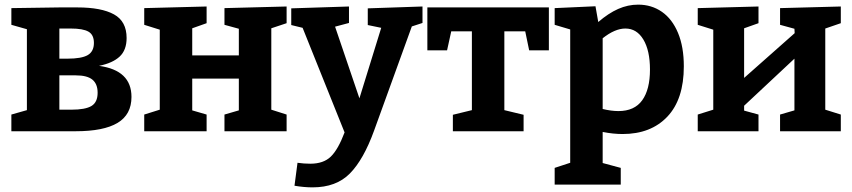

<svg xmlns="http://www.w3.org/2000/svg" viewBox="-20 -566 3674 828"><path d="M547 -148Q547 -72 487 -36Q427 0 306 0H29V-72L96 -91V-440L29 -459V-531L236 -534H314Q417 -534 471.5 -504Q526 -474 526 -402Q526 -350 496 -322Q466 -294 407 -282Q547 -263 547 -148ZM236 -443V-313H271Q332 -313 358.5 -328.5Q385 -344 385 -381Q385 -416 361.5 -429.5Q338 -443 285 -443ZM288 -93Q348 -93 374.5 -109Q401 -125 401 -166Q401 -204 378.5 -222.5Q356 -241 307 -241H236V-93Z M1216 -538V-466L1150 -444V-93L1216 -72V0H948V-72L1010 -90V-227H809V-90L871 -72V0H602V-72L669 -93V-438L602 -459V-531L871 -538V-466L809 -444V-327H1010V-442L948 -459V-531Z M1802 -538V-467L1756 -452L1593 -2Q1548 122 1489 182Q1430 242 1328 242Q1291 242 1250 235L1263 136Q1291 140 1318 140Q1375 140 1406.5 109.5Q1438 79 1466 5L1285 -446L1236 -458V-530L1485 -538V-467L1425 -451L1530 -142L1624 -446L1566 -458V-530Z M1823 -349V-534H2347V-349H2262L2245 -431H2155V-91L2238 -71V0H1933V-71L2015 -91V-431H1926L1908 -349Z M2929 -280Q2929 -138 2858 -63Q2787 12 2665 12Q2624 12 2579 3V137L2657 158V230H2372V158L2439 136V-439L2372 -459V-531L2548 -539L2560 -471Q2604 -509 2646 -527.5Q2688 -546 2732 -546Q2790 -546 2834.5 -515Q2879 -484 2904 -424Q2929 -364 2929 -280ZM2783 -266Q2783 -348 2754.5 -395.5Q2726 -443 2677 -443Q2632 -443 2579 -401V-96Q2616 -87 2647 -87Q2716 -87 2749.5 -133.5Q2783 -180 2783 -266Z M3606 -538V-466L3539 -443V-93L3606 -72V0H3344V-72L3406 -90V-313L3189 -110V-89L3251 -72V0H2989V-72L3056 -93V-438L2989 -459V-531L3251 -538V-466L3189 -444V-230L3407 -423L3406 -442L3344 -459V-531Z"/></svg>

Font: Bitter Pro
Style: Bold
Weight: 700
Designer: Sol Matas, and Bitter project Authors
Foundry: Sol Matas
Version: Version 1.010